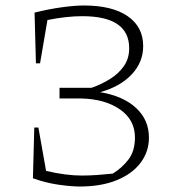

<svg xmlns="http://www.w3.org/2000/svg" viewBox="-20 -673 641 700"><path d="M100 -23 105 -208H120L148 -50Q220 -33 278 -33Q306 -33 334 -35Q362 -37 391 -40Q424 -60 448 -91Q472 -122 472 -172Q472 -236 417.5 -274Q363 -312 276 -314H197V-353H314Q351 -366 382 -385.5Q413 -405 432 -432.5Q451 -460 451 -497Q451 -614 280 -614Q223 -614 153 -600L126 -442H111L106 -627Q158 -640 205.5 -646.5Q253 -653 286 -653Q389 -653 445.5 -614Q502 -575 502 -505Q502 -446 460 -401.5Q418 -357 345 -337Q429 -323 476 -279.5Q523 -236 523 -171Q523 -120 492.5 -79.5Q462 -39 405.5 -16Q349 7 271 7Q240 7 194 0.5Q148 -6 100 -23Z"/></svg>

Font: Piazzolla ExtraLight
Style: Regular
Weight: 200
Designer: Juan Pablo del Peral
Foundry: Huerta Tipografica
Version: Version 1.330